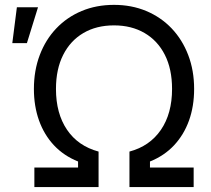

<svg xmlns="http://www.w3.org/2000/svg" viewBox="-20 -757 853 777"><path d="M119.1 0V-79.1H295.9V-103.5Q238.3 -126.5 198.5 -168.9Q158.7 -211.4 137.9 -269.5Q117.2 -327.6 117.2 -397Q117.2 -471.7 140.9 -534.2Q164.6 -596.7 207.8 -642.1Q251 -687.5 310.3 -712.4Q369.6 -737.3 441.4 -737.3Q512.7 -737.3 572 -712.4Q631.3 -687.5 674.6 -642.1Q717.8 -596.7 741.7 -534.2Q765.6 -471.7 765.6 -397Q765.6 -327.1 744.9 -269.3Q724.1 -211.4 684.3 -168.9Q644.5 -126.5 586.9 -103.5V-79.1H763.7V0H503.9V-143.6Q585.9 -165.5 631.1 -231.4Q676.3 -297.4 676.3 -397Q676.3 -477.5 647.2 -534.9Q618.2 -592.3 565.2 -623.3Q512.2 -654.3 441.4 -654.3Q370.1 -654.3 317.4 -623.3Q264.6 -592.3 235.6 -534.7Q206.5 -477.1 206.5 -397Q206.5 -297.9 251.2 -231.9Q295.9 -166 378.9 -143.6V0ZM29.8 -582.5 48.3 -727.5H133.8L88.9 -582.5Z"/></svg>

Font: Inter 28pt
Style: Regular
Weight: 400
Designer: Rasmus Andersson
Foundry: rsms
Version: Version 4.001;git-66647c0bb